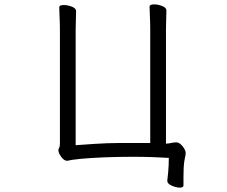

<svg xmlns="http://www.w3.org/2000/svg" viewBox="-20 -728 1040 878"><path d="M745 98Q746 93 749 60.5Q752 28 752 -6Q721 -8 679 -9.5Q637 -11 589 -11Q518 -11 457 -8.5Q396 -6 352.5 -2Q309 2 290 7H286Q277 7 268 -1.5Q259 -10 253 -21.5Q247 -33 247 -40Q247 -47 250.5 -52.5Q254 -58 254 -70V-589Q254 -620 252.5 -649Q251 -678 251 -695Q251 -705 272 -705Q289 -705 308.5 -697.5Q328 -690 328 -677Q328 -665 327 -639.5Q326 -614 326 -588V-64Q378 -68 411.5 -70Q445 -72 469.5 -73Q494 -74 520 -74Q546 -74 583 -74H667V-592Q667 -623 665.5 -652Q664 -681 664 -698Q664 -708 685 -708Q702 -708 721.5 -700.5Q741 -693 741 -680Q741 -668 740 -642.5Q739 -617 739 -591V-71Q754 -72 764.5 -74.5Q775 -77 786 -77Q796 -77 806 -68.5Q816 -60 822.5 -48.5Q829 -37 829 -29Q829 -18 825.5 -5Q822 8 820 38Q819 60 819 82Q819 104 819 120Q819 130 802 130Q786 130 765.5 121Q745 112 745 99Z"/></svg>

Font: Moon Stars Kai T
Style: Regular
Weight: 400
Designer: GuiWonder
Version: Version 1.101